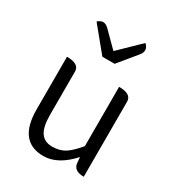

<svg xmlns="http://www.w3.org/2000/svg" viewBox="-197 -950 997 1085"><g transform="rotate(30 301.0 -408.0)"><path d="M251 13Q87 13 87 -197V-540Q168 -540 168 -490V-207Q168 -129 193 -93Q218 -58 267 -58Q317 -58 351 -80Q385 -102 427 -153V-540Q508 -540 508 -490V0Q441 0 437 -50L434 -86Q345 13 251 13ZM260 -640 132 -796Q168 -829 203 -794L298 -699L432 -829Q468 -796 437 -758L340 -640Z"/></g></svg>

Font: Swei Half Moon CJK TC
Style: DemiLight
Weight: 350
Version: Version 2.125